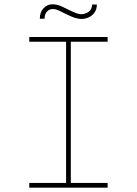

<svg xmlns="http://www.w3.org/2000/svg" viewBox="-20 -872 637 892"><path d="M116 0V-22H287V-678H116V-700H480V-678H309V-22H480V0ZM358 -784Q346 -784 330 -788.5Q314 -793 276 -812Q270 -815 254.5 -822.5Q239 -830 224 -830Q210 -830 198.5 -818.5Q187 -807 187 -785H165Q165 -816 182.5 -834Q200 -852 222 -852Q246 -852 267 -842Q288 -832 306 -823Q330 -812 339.5 -809Q349 -806 356 -806Q375 -806 391 -816.5Q407 -827 408 -851H430Q430 -830 420 -815Q410 -800 393.5 -792Q377 -784 358 -784Z"/></svg>

Font: Lexend Giga Thin
Style: Regular
Weight: 250
Version: Version 1.007